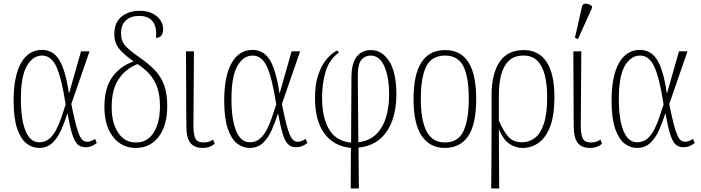

<svg xmlns="http://www.w3.org/2000/svg" viewBox="-20 -826 3962 1085"><path d="M201 10Q162 10 129.5 -15.5Q97 -41 77 -99.5Q57 -158 57 -257Q57 -396 99 -470Q141 -544 217 -544Q280 -544 315 -487Q350 -430 369 -301H371L438 -536H486L383 -238Q397 -168 408 -125.5Q419 -83 429 -61.5Q439 -40 449.5 -32.5Q460 -25 473 -25Q485 -25 495.5 -29.5Q506 -34 517 -41L527 -18Q513 -7 497.5 -0.5Q482 6 464 6Q434 6 417 -11.5Q400 -29 387.5 -70Q375 -111 362 -183H360Q345 -135 325.5 -91Q306 -47 276 -18.5Q246 10 201 10ZM201 -22Q235 -22 258.5 -42Q282 -62 298.5 -94.5Q315 -127 327.5 -164.5Q340 -202 351 -236Q328 -384 299 -448Q270 -512 218 -512Q166 -512 132 -454Q98 -396 98 -266Q98 -150 124.5 -86Q151 -22 201 -22Z M747 10Q667 10 618.5 -53Q570 -116 570 -222Q570 -329 614.5 -390.5Q659 -452 735 -479Q686 -513 656 -547Q626 -581 626 -633Q626 -699 667 -732Q708 -765 769 -765Q813 -765 842.5 -749.5Q872 -734 887 -710.5Q902 -687 902 -663Q902 -612 861 -612Q868 -669 844.5 -702.5Q821 -736 767 -736Q719 -736 691.5 -711Q664 -686 664 -638Q664 -594 689 -566.5Q714 -539 768 -502Q820 -466 855 -429.5Q890 -393 907.5 -345.5Q925 -298 925 -226Q925 -117 877 -53.5Q829 10 747 10ZM747 -21Q813 -20 848.5 -77Q884 -134 884 -225Q884 -288 868.5 -332Q853 -376 824.5 -407.5Q796 -439 757 -464Q688 -436 649.5 -377.5Q611 -319 611 -221Q611 -132 647.5 -76.5Q684 -21 747 -21Z M1126 10Q1077 10 1055 -19.5Q1033 -49 1033 -115L1031 -536H1076L1073 -112Q1073 -71 1083 -46Q1093 -21 1130 -21Q1144 -21 1156.5 -24Q1169 -27 1184 -37L1193 -14Q1167 10 1126 10Z M1391 10Q1352 10 1319.5 -15.5Q1287 -41 1267 -99.5Q1247 -158 1247 -257Q1247 -396 1289 -470Q1331 -544 1407 -544Q1470 -544 1505 -487Q1540 -430 1559 -301H1561L1628 -536H1676L1573 -238Q1587 -168 1598 -125.5Q1609 -83 1619 -61.5Q1629 -40 1639.5 -32.5Q1650 -25 1663 -25Q1675 -25 1685.5 -29.5Q1696 -34 1707 -41L1717 -18Q1703 -7 1687.5 -0.5Q1672 6 1654 6Q1624 6 1607 -11.5Q1590 -29 1577.5 -70Q1565 -111 1552 -183H1550Q1535 -135 1515.5 -91Q1496 -47 1466 -18.5Q1436 10 1391 10ZM1391 -22Q1425 -22 1448.5 -42Q1472 -62 1488.5 -94.5Q1505 -127 1517.5 -164.5Q1530 -202 1541 -236Q1518 -384 1489 -448Q1460 -512 1408 -512Q1356 -512 1322 -454Q1288 -396 1288 -266Q1288 -150 1314.5 -86Q1341 -22 1391 -22Z M1962 239 1963 10Q1865 0 1812.5 -72.5Q1760 -145 1760 -273Q1760 -349 1778.5 -403.5Q1797 -458 1826 -492Q1855 -526 1885 -541L1895 -529Q1840 -489 1820 -421Q1800 -353 1800 -273Q1800 -165 1838.5 -97Q1877 -29 1964 -20L1966 -394Q1967 -450 1982 -482.5Q1997 -515 2021.5 -529Q2046 -543 2075 -543Q2140 -543 2180 -479Q2220 -415 2220 -292Q2220 -210 2196.5 -144.5Q2173 -79 2125.5 -39Q2078 1 2006 8L2008 239ZM2002 -392 2005 -22Q2069 -30 2107 -68.5Q2145 -107 2162 -165Q2179 -223 2179 -290Q2179 -390 2152 -451Q2125 -512 2074 -512Q2043 -512 2022 -487.5Q2001 -463 2002 -392Z M2493 10Q2410 10 2363.5 -57.5Q2317 -125 2317 -267Q2317 -543 2496 -543Q2671 -543 2671 -267Q2671 -124 2626 -57Q2581 10 2493 10ZM2494 -21Q2569 -21 2599 -85Q2629 -149 2629 -267Q2629 -391 2598.5 -451.5Q2568 -512 2495 -512Q2420 -512 2389 -451Q2358 -390 2358 -267Q2358 -147 2390.5 -84Q2423 -21 2494 -21Z M2756 239 2758 -86V-292Q2758 -407 2802.5 -475Q2847 -543 2940 -543Q3024 -543 3068.5 -476.5Q3113 -410 3113 -278Q3113 -174 3089 -111Q3065 -48 3024 -19Q2983 10 2933 10Q2893 10 2859 -13Q2825 -36 2800 -93H2799L2801 239ZM2930 -22Q2970 -22 3002 -46Q3034 -70 3053 -125.5Q3072 -181 3072 -276Q3072 -347 3059 -400Q3046 -453 3017 -482.5Q2988 -512 2938 -512Q2887 -512 2856.5 -483.5Q2826 -455 2812.5 -404.5Q2799 -354 2799 -286V-145Q2826 -82 2854 -52Q2882 -22 2930 -22Z M3315 10Q3266 10 3244 -19.5Q3222 -49 3222 -115L3220 -536H3265L3262 -112Q3262 -71 3272 -46Q3282 -21 3319 -21Q3333 -21 3345.5 -24Q3358 -27 3373 -37L3382 -14Q3356 10 3315 10ZM3246 -605 3229 -613 3268 -785Q3272 -807 3290.5 -805.5Q3309 -804 3325 -792V-780Z M3580 10Q3541 10 3508.5 -15.5Q3476 -41 3456 -99.5Q3436 -158 3436 -257Q3436 -396 3478 -470Q3520 -544 3596 -544Q3659 -544 3694 -487Q3729 -430 3748 -301H3750L3817 -536H3865L3762 -238Q3776 -168 3787 -125.5Q3798 -83 3808 -61.5Q3818 -40 3828.5 -32.5Q3839 -25 3852 -25Q3864 -25 3874.5 -29.5Q3885 -34 3896 -41L3906 -18Q3892 -7 3876.5 -0.5Q3861 6 3843 6Q3813 6 3796 -11.5Q3779 -29 3766.5 -70Q3754 -111 3741 -183H3739Q3724 -135 3704.5 -91Q3685 -47 3655 -18.5Q3625 10 3580 10ZM3580 -22Q3614 -22 3637.5 -42Q3661 -62 3677.5 -94.5Q3694 -127 3706.5 -164.5Q3719 -202 3730 -236Q3707 -384 3678 -448Q3649 -512 3597 -512Q3545 -512 3511 -454Q3477 -396 3477 -266Q3477 -150 3503.5 -86Q3530 -22 3580 -22Z"/></svg>

Font: Noto Serif Condensed ExtraLight
Style: Regular
Weight: 200
Width: 3
Designer: Monotype Design Team
Foundry: Monotype Imaging Inc.
Version: Version 2.013; ttfautohint (v1.8.4.7-5d5b)